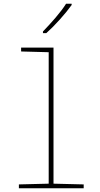

<svg xmlns="http://www.w3.org/2000/svg" viewBox="-20 -1017 540 1037"><path d="M230 -838Q265 -869 303.5 -912Q342 -955 367 -990V-997H337Q314 -961 280 -921.5Q246 -882 212 -847V-838ZM432 0V-21L269 -25V-760H94V-739L243 -735V-25L82 -21V0Z"/></svg>

Font: Noto Sans Mono UI Condensed Thin
Style: Regular
Weight: 250
Width: 3
Designer: Monotype Design team
Foundry: Monotype Imaging Inc.
Version: 1.000